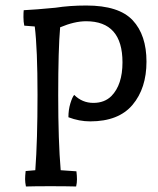

<svg xmlns="http://www.w3.org/2000/svg" viewBox="-20 -675 571 696"><path d="M249 -331Q278 -302 318.5 -302Q359 -302 384 -327Q424 -368 424 -449Q424 -598 292 -598Q250 -598 198 -576Q191 -497 191 -330Q191 -163 200 -58L257 -54Q259 -38 259 -25Q259 -12 256 1Q220 0 162.5 0Q105 0 74 1Q71 -14 71 -25.5Q71 -37 73 -55L108 -58Q116 -165 116 -331.5Q116 -498 106 -579L68 -582Q65 -596 65 -613Q65 -630 66 -638Q108 -640 181 -647Q232 -655 293 -655Q411 -655 461 -601.5Q511 -548 511 -451.5Q511 -355 460.5 -295Q410 -235 307 -235Q267 -235 228 -250Q228 -277 235 -300Q242 -323 249 -331Z"/></svg>

Font: Port Lligat Slab
Style: Regular
Weight: 400
Designer: Dario Muhafara, Eduardo Rodriguez Tunni
Foundry: Tipo
Version: Version 1.002